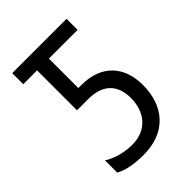

<svg xmlns="http://www.w3.org/2000/svg" viewBox="-211 -813 922 922"><g transform="rotate(-45 250.0 -352.0)"><path d="M212 10C364 10 447 -87 447 -230C447 -354 376 -439 238 -439H217V-639H412V-714H43V-639H137V-368H214C308 -368 362 -320 362 -227C362 -138 312 -63 207 -63C157 -63 99 -78 62 -103V-20C95 0 150 10 212 10Z"/></g></svg>

Font: Noto Sans Mono ExtraCondensed
Style: Regular
Weight: 400
Width: 2
Designer: Monotype Design Team
Foundry: Monotype Imaging Inc.
Version: Version 2.014